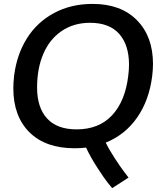

<svg xmlns="http://www.w3.org/2000/svg" viewBox="-20 -744 847 978"><path d="M551.3 214.4Q542 203.1 526.6 183.8Q511.2 164.6 475.8 110.1Q440.4 55.7 418.5 7.8Q392.6 11.2 360.4 11.2Q211.9 11.2 129.9 -70.3Q47.9 -151.9 47.9 -294.4Q47.9 -322.8 51.8 -357.9Q65.4 -466.3 117.2 -548.8Q168.9 -631.3 255.4 -677.7Q341.8 -724.1 451.7 -724.1Q595.7 -724.1 677.5 -641.1Q759.3 -558.1 759.3 -418.5Q759.3 -391.6 755.4 -357.9Q740.2 -233.9 678.7 -145.5Q617.2 -57.1 518.6 -17.6Q535.6 17.6 564.7 62.3Q593.8 106.9 614.3 133.8L634.8 160.6ZM168.9 -298.3Q168.9 -196.3 219.7 -140.6Q270.5 -85 370.1 -85Q483.9 -85 550.8 -156.7Q617.7 -228.5 633.3 -357.9Q637.2 -389.2 637.2 -414.6Q637.2 -514.6 587.2 -571.3Q537.1 -627.9 438.5 -627.9Q355.5 -627.9 293.9 -585.9Q232.4 -543.9 200.7 -469.7Q168.9 -395.5 168.9 -298.3Z"/></svg>

Font: Muli
Style: Semi-BoldItalic
Weight: 600
Italic angle: -7°
Designer: Vernon Adams
Foundry: newtypography
Version: Version 2.0; ttfautohint (v1.00rc1.2-2d82) -l 8 -r 50 -G 200